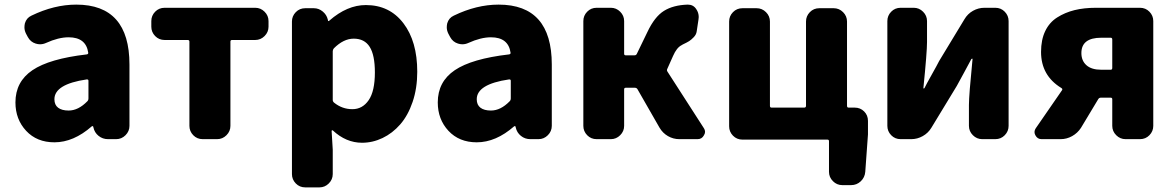

<svg xmlns="http://www.w3.org/2000/svg" viewBox="-20 -603 5089 832"><path d="M215.8 13.7Q139.6 13.7 93.3 -36.1Q46.9 -85.9 46.9 -159.2Q46.9 -249 120.6 -298.8Q194.3 -348.6 355.5 -367.2Q363.3 -368.2 362.3 -375Q352.5 -441.4 277.3 -441.4Q233.4 -441.4 179.7 -417Q167 -411.1 153.3 -411.1Q144.5 -411.1 134.8 -414.1Q112.3 -420.9 100.6 -442.4L92.8 -457Q85.9 -470.7 85.9 -484.4Q85.9 -493.2 87.9 -502Q94.7 -525.4 116.2 -535.2Q214.8 -583 310.5 -583Q541 -583 541 -323.2V-57.6Q541 -34.2 523.9 -17.1Q506.8 0 483.4 0H448.2Q424.8 0 407.2 -14.2Q389.6 -28.3 384.8 -50.8L383.8 -54.7Q382.8 -56.6 380.9 -56.6Q378.9 -56.6 377.9 -55.7Q298.8 13.7 215.8 13.7ZM277.3 -124Q319.3 -124 358.4 -164.1Q363.3 -168.9 363.3 -176.8V-252.9Q363.3 -258.8 357.4 -258.8Q356.4 -258.8 355.5 -258.8Q215.8 -238.3 215.8 -172.9Q215.8 -148.4 231.9 -136.2Q248 -124 277.3 -124Z M858.4 0Q834 0 817.4 -17.1Q800.8 -34.2 800.8 -57.6V-422.9Q800.8 -429.7 793 -429.7H693.4Q668.9 -429.7 652.3 -446.8Q635.7 -463.9 635.7 -487.3V-511.7Q635.7 -535.2 652.3 -552.2Q668.9 -569.3 693.4 -569.3H1085.9Q1109.4 -569.3 1126.5 -552.2Q1143.6 -535.2 1143.6 -511.7V-487.3Q1143.6 -463.9 1126.5 -446.8Q1109.4 -429.7 1085.9 -429.7H985.4Q978.5 -429.7 978.5 -422.9V-57.6Q978.5 -34.2 961.4 -17.1Q944.3 0 920.9 0Z M1302.7 209Q1278.3 209 1261.7 191.9Q1245.1 174.8 1245.1 151.4V-509.8Q1245.1 -533.2 1261.7 -550.3Q1278.3 -567.4 1302.7 -567.4H1339.8Q1361.3 -567.4 1378.4 -553.2Q1395.5 -539.1 1400.4 -518.6L1401.4 -513.7Q1401.4 -511.7 1403.8 -511.7Q1406.2 -511.7 1407.2 -513.7Q1484.4 -581.1 1565.4 -581.1Q1668 -581.1 1728 -502.4Q1788.1 -423.8 1788.1 -292Q1788.1 -220.7 1768.1 -161.6Q1748 -102.5 1714.4 -64Q1680.7 -25.4 1637.7 -4.9Q1594.7 15.6 1548.8 15.6Q1479.5 15.6 1421.9 -38.1Q1420.9 -39.1 1418.9 -38.1Q1417 -37.1 1417 -36.1L1421.9 45.9V151.4Q1421.9 174.8 1404.8 191.9Q1387.7 209 1364.3 209ZM1506.8 -129.9Q1550.8 -129.9 1577.6 -168.9Q1604.5 -208 1604.5 -289.1Q1604.5 -364.3 1582 -399.9Q1559.6 -435.5 1512.7 -435.5Q1468.8 -435.5 1426.8 -393.6Q1421.9 -387.7 1421.9 -380.9V-169.9Q1421.9 -163.1 1427.7 -158.2Q1462.9 -129.9 1506.8 -129.9Z M2045.9 13.7Q1969.7 13.7 1923.3 -36.1Q1877 -85.9 1877 -159.2Q1877 -249 1950.7 -298.8Q2024.4 -348.6 2185.5 -367.2Q2193.4 -368.2 2192.4 -375Q2182.6 -441.4 2107.4 -441.4Q2063.5 -441.4 2009.8 -417Q1997.1 -411.1 1983.4 -411.1Q1974.6 -411.1 1964.8 -414.1Q1942.4 -420.9 1930.7 -442.4L1922.9 -457Q1916 -470.7 1916 -484.4Q1916 -493.2 1918 -502Q1924.8 -525.4 1946.3 -535.2Q2044.9 -583 2140.6 -583Q2371.1 -583 2371.1 -323.2V-57.6Q2371.1 -34.2 2354 -17.1Q2336.9 0 2313.5 0H2278.3Q2254.9 0 2237.3 -14.2Q2219.7 -28.3 2214.8 -50.8L2213.9 -54.7Q2212.9 -56.6 2210.9 -56.6Q2209 -56.6 2208 -55.7Q2128.9 13.7 2045.9 13.7ZM2107.4 -124Q2149.4 -124 2188.5 -164.1Q2193.4 -168.9 2193.4 -176.8V-252.9Q2193.4 -258.8 2187.5 -258.8Q2186.5 -258.8 2185.5 -258.8Q2045.9 -238.3 2045.9 -172.9Q2045.9 -148.4 2062 -136.2Q2078.1 -124 2107.4 -124Z M2872.1 -305.7Q2868.2 -298.8 2872.1 -293L3029.3 -48.8Q3035.2 -40 3035.2 -31.2Q3035.2 -24.4 3030.3 -16.6Q3021.5 0 3002.9 0H2923.8Q2897.5 0 2874.5 -13.2Q2851.6 -26.4 2837.9 -49.8L2742.2 -216.8Q2738.3 -222.7 2731.4 -222.7H2691.4Q2684.6 -222.7 2684.6 -215.8V-57.6Q2684.6 -34.2 2667.5 -17.1Q2650.4 0 2627 0H2565.4Q2541 0 2524.4 -17.1Q2507.8 -34.2 2507.8 -57.6V-511.7Q2507.8 -535.2 2524.4 -552.2Q2541 -569.3 2565.4 -569.3H2627Q2650.4 -569.3 2667.5 -552.2Q2684.6 -535.2 2684.6 -511.7V-370.1Q2684.6 -363.3 2691.4 -363.3H2729.5Q2736.3 -363.3 2739.3 -369.1L2785.2 -463.9Q2816.4 -530.3 2856.9 -555.7Q2897.5 -581.1 2960 -583Q2960.9 -583 2960.9 -583Q2984.4 -583 2997.1 -563.5Q3007.8 -547.9 3007.8 -529.3Q3007.8 -523.4 3006.8 -518.6L2999 -466.8Q2997.1 -453.1 2986.3 -441.9Q2975.6 -430.7 2966.3 -424.8Q2957 -418.9 2938.5 -410.2Q2935.5 -408.2 2933.6 -407.2Q2912.1 -396.5 2896.5 -360.4Z M3650.4 -144.5Q3650.4 -136.7 3657.2 -136.7H3683.6Q3708 -136.7 3724.6 -120.1Q3741.2 -103.5 3741.2 -79.1V-20.5L3729.5 141.6Q3727.5 166 3710 182.6Q3692.4 199.2 3668 199.2H3629.9Q3606.4 199.2 3589.4 182.1Q3572.3 165 3572.3 141.6V8.8Q3572.3 2 3565.4 2H3197.3Q3172.9 2 3156.2 -15.1Q3139.6 -32.2 3139.6 -55.7V-509.8Q3139.6 -533.2 3156.2 -550.3Q3172.9 -567.4 3197.3 -567.4H3258.8Q3282.2 -567.4 3299.3 -550.3Q3316.4 -533.2 3316.4 -509.8V-144.5Q3316.4 -136.7 3323.2 -136.7H3464.8Q3472.7 -136.7 3472.7 -144.5V-509.8Q3472.7 -533.2 3489.3 -550.3Q3505.9 -567.4 3530.3 -567.4H3592.8Q3616.2 -567.4 3633.3 -550.3Q3650.4 -533.2 3650.4 -509.8Z M3882.8 0Q3858.4 0 3841.8 -17.1Q3825.2 -34.2 3825.2 -57.6V-511.7Q3825.2 -535.2 3841.8 -552.2Q3858.4 -569.3 3882.8 -569.3H3939.5Q3962.9 -569.3 3980 -552.2Q3997.1 -535.2 3997.1 -511.7V-420.9Q3997.1 -377 3981.4 -221.7Q3980.5 -219.7 3982.9 -219.7Q3985.4 -219.7 3986.3 -221.7Q3993.2 -236.3 4017.1 -278.8Q4041 -321.3 4049.8 -338.9L4159.2 -519.5Q4172.9 -543 4196.3 -556.2Q4219.7 -569.3 4246.1 -569.3H4293Q4317.4 -569.3 4334 -552.2Q4350.6 -535.2 4350.6 -511.7V-57.6Q4350.6 -34.2 4334 -17.1Q4317.4 0 4293 0H4236.3Q4212.9 0 4195.8 -17.1Q4178.7 -34.2 4178.7 -57.6V-148.4Q4178.7 -189.5 4194.3 -346.7Q4195.3 -348.6 4193.4 -348.6Q4191.4 -348.6 4189.5 -347.7Q4180.7 -331.1 4157.7 -288.6Q4134.8 -246.1 4126 -230.5L4015.6 -48.8Q4002 -26.4 3978.5 -13.2Q3955.1 0 3928.7 0Z M4793 -300.8Q4799.8 -300.8 4799.8 -308.6V-431.6Q4799.8 -439.5 4793 -439.5H4752Q4666 -439.5 4666 -373Q4666 -339.8 4688 -320.3Q4710 -300.8 4752 -300.8ZM4729.5 -569.3H4919.9Q4944.3 -569.3 4960.9 -552.2Q4977.5 -535.2 4977.5 -511.7V-57.6Q4977.5 -34.2 4960.9 -17.1Q4944.3 0 4919.9 0H4857.4Q4834 0 4816.9 -17.1Q4799.8 -34.2 4799.8 -57.6V-172.9Q4799.8 -179.7 4793 -179.7H4750Q4743.2 -179.7 4739.3 -173.8L4664.1 -48.8Q4649.4 -26.4 4626 -13.2Q4602.5 0 4576.2 0H4493.2Q4475.6 0 4466.8 -16.6Q4462.9 -23.4 4462.9 -30.3Q4462.9 -39.1 4468.8 -47.9L4582 -211.9Q4585.9 -217.8 4579.1 -221.7Q4491.2 -275.4 4491.2 -377.9Q4491.2 -430.7 4509.3 -468.3Q4527.3 -505.9 4561 -527.3Q4594.7 -548.8 4636.2 -559.1Q4677.7 -569.3 4729.5 -569.3Z"/></svg>

Font: Gen Jyuu Gothic Heavy
Style: Bold
Weight: 900
Designer: [Source Han Sans]
Ryoko NISHIZUKA  (kana & ideographs); Paul D. Hunt (Latin, Greek & Cyrillic); Wenlong ZHANG  (bopomofo
Version: Version 1.002.20150607